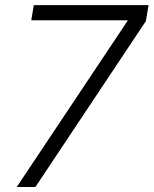

<svg xmlns="http://www.w3.org/2000/svg" viewBox="-20 -748 614 768"><path d="M46.9 0 490.2 -664.6 490.7 -667H105L115.2 -727.5H574.2L563.5 -663.6L121.6 0Z"/></svg>

Font: Inter 24pt Light
Style: Italic
Weight: 300
Italic angle: -9.3988°
Designer: Rasmus Andersson
Foundry: rsms
Version: Version 4.001;git-66647c0bb